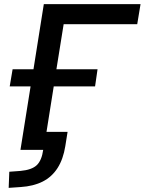

<svg xmlns="http://www.w3.org/2000/svg" viewBox="-20 -725 700 929"><path d="M22 184 25 106 79 102Q134 97 158 74Q182 51 189 0H79L128 -307H27L41 -390H142L192 -705H660L644 -608H288L253 -390H452L440 -307H240L205 -87H307L296 -18Q286 45 258.5 88Q231 131 186.5 153.5Q142 176 80 180Z"/></svg>

Font: Nunito Sans 7pt SemiBold
Style: Italic
Weight: 600
Italic angle: -9°
Designer: Vernon Adams
Foundry: Vernon Adams
Version: Version 3.101;gftools[0.9.27]